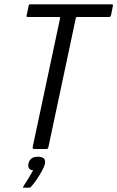

<svg xmlns="http://www.w3.org/2000/svg" viewBox="-20 -693 545 893"><path d="M139 0Q135 0 133 -2.5Q131 -5 132 -9L259 -606Q260 -611 259 -612.5Q258 -614 253 -614H111Q105 -614 104 -615.5Q103 -617 104 -622L113 -665Q114 -670 115.5 -671.5Q117 -673 123 -673H497Q503 -673 504.5 -671.5Q506 -670 505 -665L496 -621Q495 -617 493 -615.5Q491 -614 485 -614H341Q336 -614 334.5 -612.5Q333 -611 332 -606L205 -8Q203 0 196 0ZM189 69Q186 82 175 102Q164 122 150.5 142Q137 162 124 176Q120 180 117 180Q112 180 103.5 180Q95 180 88 180Q86 179 86.5 178Q87 177 91 170Q100 157 113 135.5Q126 114 134 99Q119 98 114.5 89Q110 80 112 69Q115 54 125.5 45Q136 36 156 36Q174 36 183 43Q192 50 189 69Z"/></svg>

Font: Glory
Style: Italic
Weight: 400
Italic angle: -12°
Designer: Robert Leuschke
Foundry: Robert Leuschke
Version: Version 1.011